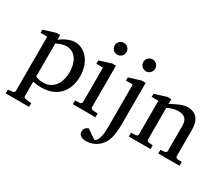

<svg xmlns="http://www.w3.org/2000/svg" viewBox="-146 -1103 2014 1727"><g transform="rotate(30 860.5 -239.5)"><path d="M424.8 -233.9Q424.8 -272.5 415.8 -306.9Q406.7 -341.3 389.2 -367.4Q371.6 -393.6 345.5 -408.7Q319.3 -423.8 285.2 -423.8Q266.1 -423.8 247.8 -418.9Q229.5 -414.1 215.3 -408.7Q198.7 -402.3 183.1 -394V-49.8Q194.8 -45.4 208 -42Q219.2 -39.1 233.9 -36.6Q248.5 -34.2 264.2 -34.2Q305.2 -34.2 335.4 -50.8Q365.7 -67.4 385.5 -95Q405.3 -122.6 415 -158.7Q424.8 -194.8 424.8 -233.9ZM524.9 -248Q524.9 -189 507.6 -140.9Q490.2 -92.8 457.8 -58.8Q425.3 -24.9 378.2 -6.3Q331.1 12.2 272 12.2Q258.3 12.2 242.7 11Q227.1 9.8 213.9 7.8Q198.2 5.9 183.1 2.9V151.9Q183.1 161.1 189.5 166.5Q195.8 171.9 205.1 172.9L264.2 179.2V217.8H21V179.2L68.8 172.9Q78.1 171.9 84 166.5Q89.8 161.1 89.8 151.9V-411.1H21V-443.8L144 -481.9H183.1V-432.1Q204.6 -449.2 229 -462.9Q250 -474.6 277.3 -484.4Q304.7 -494.1 334 -494.1Q372.6 -494.1 407.2 -476.6Q441.9 -459 468 -426.8Q494.1 -394.5 509.5 -349.1Q524.9 -303.7 524.9 -248Z M593.3 0V-39.1L642.1 -42Q651.4 -43 657.2 -48.8Q663.1 -54.7 663.1 -64V-420.9H594.2V-456.1L716.3 -494.1H755.9V-64Q755.9 -54.7 762 -48.8Q768.1 -43 776.9 -42L828.1 -39.1V0ZM776.9 -647Q776.9 -634.3 772.2 -622.8Q767.6 -611.3 759.3 -603Q751 -594.7 740 -589.8Q729 -585 716.3 -585Q703.6 -585 692.1 -589.8Q680.7 -594.7 672.4 -603Q664.1 -611.3 659.2 -622.8Q654.3 -634.3 654.3 -647Q654.3 -659.7 659.2 -670.9Q664.1 -682.1 672.4 -690.4Q680.7 -698.7 692.1 -703.4Q703.6 -708 716.3 -708Q729 -708 740 -703.4Q751 -698.7 759.3 -690.4Q767.6 -682.1 772.2 -670.9Q776.9 -659.7 776.9 -647Z M1064.5 -64Q1064.5 -41.5 1063 -14.9Q1061.5 11.7 1057.4 38.6Q1053.2 65.4 1045.7 90.8Q1038.1 116.2 1025.4 136.2Q994.6 183.6 950.7 206.3Q906.7 229 859.4 229Q843.8 229 830.1 225.8Q816.4 222.7 805.9 215.8Q795.4 209 789.3 198.5Q783.2 188 783.2 173.8Q783.2 161.1 787.1 151.6Q791 142.1 797.1 135Q803.2 127.9 811 123.3Q818.8 118.7 826.2 116.2L923.3 183.1Q937 175.3 946.3 159.9Q955.6 144.5 961.2 123.3Q966.8 102.1 969 75.9Q971.2 49.8 971.2 21V-422.9H900.4V-456.1L1023.4 -494.1H1064.5ZM1075.2 -647Q1075.2 -634.3 1070.6 -622.8Q1065.9 -611.3 1057.6 -603Q1049.3 -594.7 1038.1 -589.8Q1026.9 -585 1014.2 -585Q1001.5 -585 990.2 -589.8Q979 -594.7 970.5 -603Q961.9 -611.3 957 -622.8Q952.1 -634.3 952.1 -647Q952.1 -659.7 957 -670.9Q961.9 -682.1 970.5 -690.4Q979 -698.7 990.2 -703.4Q1001.5 -708 1014.2 -708Q1026.9 -708 1038.1 -703.4Q1049.3 -698.7 1057.6 -690.4Q1065.9 -682.1 1070.6 -670.9Q1075.2 -659.7 1075.2 -647Z M1480.5 0V-39.1L1522.5 -42Q1531.2 -43 1537.4 -48.8Q1543.5 -54.7 1543.5 -64V-324.2Q1543.5 -371.6 1521.5 -396.2Q1499.5 -420.9 1447.3 -420.9Q1418.5 -420.9 1390.6 -412.8Q1362.8 -404.8 1337.4 -392.1V-64Q1337.4 -54.7 1343.3 -48.8Q1349.1 -43 1358.4 -42L1400.4 -39.1V0H1174.3V-39.1L1223.1 -42Q1232.4 -43 1238.3 -48.8Q1244.1 -54.7 1244.1 -64V-411.1H1174.3V-443.8L1296.4 -481.9H1337.4V-432.1Q1358.4 -443.8 1380.1 -455.1Q1401.9 -466.3 1423.3 -475.1Q1444.8 -483.9 1464.8 -489Q1484.9 -494.1 1502.4 -494.1Q1567.9 -494.1 1602.1 -453.6Q1636.2 -413.1 1636.2 -339.8V-64Q1636.2 -54.7 1642.3 -48.8Q1648.4 -43 1657.2 -42L1701.2 -39.1V0Z"/></g></svg>

Font: Charis SIL CyrE
Style: Regular
Weight: 400
Foundry: SIL International
Version: Version 5.000